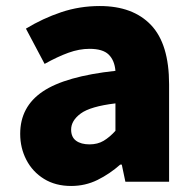

<svg xmlns="http://www.w3.org/2000/svg" viewBox="-20 -603 646 637"><path d="M216 14Q164 14 126 -9.5Q88 -33 67.5 -72.5Q47 -112 47 -159Q47 -249 122 -299.5Q197 -350 363 -368Q360 -403 340.5 -422Q321 -441 277 -441Q243 -441 207 -428Q171 -415 128 -391L66 -508Q122 -542 183 -562.5Q244 -583 311 -583Q421 -583 481 -520Q541 -457 541 -323V0H396L384 -57H379Q344 -26 303.5 -6Q263 14 216 14ZM277 -124Q304 -124 324 -136Q344 -148 363 -169V-260Q280 -250 248 -226.5Q216 -203 216 -173Q216 -148 232.5 -136Q249 -124 277 -124Z"/></svg>

Font: Source Han Sans SC Heavy
Style: Regular
Weight: 900
Designer: Ryoko NISHIZUKA Ë•øÂ°öÊ∂ºÂ≠ê (kana, bopomofo & ideographs); Paul D. Hunt (Latin, Greek & Cyrillic); Sandoll Communicatio
Foundry: Adobe
Version: Version 2.004;hotconv 1.0.118;makeotfexe 2.5.65603